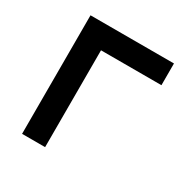

<svg xmlns="http://www.w3.org/2000/svg" viewBox="-135 -675 764 789"><g transform="rotate(30 247.5 -281.0)"><path d="M468.8 -562.5V-459.5H182.1V0H72.8V-562.5Z"/></g></svg>

Font: Manrope3 Semibold
Style: Regular
Weight: 600
Width: 4
Designer: Mikhail Sharanda
Foundry: Mikhail Sharanda
Version: Version 3.000;PS 003.000;hotconv 1.0.88;makeotf.lib2.5.64775